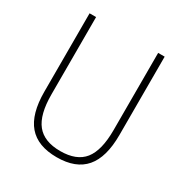

<svg xmlns="http://www.w3.org/2000/svg" viewBox="-166 -834 927 970"><g transform="rotate(30 298.0 -348.5)"><path d="M298 8Q187 8 133 -55Q79 -118 79 -248V-705H117V-254Q117 -136 160.5 -82Q204 -28 298 -28Q393 -28 436 -82Q479 -136 479 -254V-705H517V-248Q517 -118 463 -55Q409 8 298 8Z"/></g></svg>

Font: Nunito Sans 12pt ExtraLight Condensed
Style: Regular
Weight: 200
Width: 3
Version: Version 3.101;gftools[0.9.27]